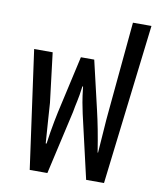

<svg xmlns="http://www.w3.org/2000/svg" viewBox="-84 -812 733 878"><g transform="rotate(10 283.0 -372.5)"><path d="M114 0 38 -548H124L152 -318Q154 -293 157 -243.5Q160 -194 165 -132H169Q177 -190 186 -236.5Q195 -283 204 -321L255 -548H317L370 -321Q379 -283 388 -236.5Q397 -190 406 -132H408Q413 -196 416 -242.5Q419 -289 422 -318L462 -745H548L459 0H376L308 -295Q303 -318 298 -345Q293 -372 288 -418H285Q279 -372 273.5 -348Q268 -324 263 -295L196 0Z"/></g></svg>

Font: Noto Sans Thai Cond
Style: Regular
Weight: 400
Width: 3
Designer: Monotype Design Team
Foundry: Monotype Imaging Inc.
Version: Version 2.002; ttfautohint (v1.8.4.7-5d5b)